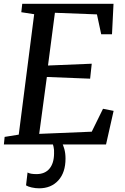

<svg xmlns="http://www.w3.org/2000/svg" viewBox="-22 -763 658 1014"><path d="M-1.5 0 2.5 -40 77 -52 158.5 -688 90.5 -698.5 95.5 -743H577.5L569.5 -582H512.5L490 -687L268 -695.5L231.5 -417L462.5 -426.5L454 -347.5L225.5 -356.5L185 -56L462.5 -67.5L522 -188.5L578 -177.5L538 0ZM279 -14 303.5 -12Q311.5 1.5 317.8 24Q324 46.5 324 74.5Q324 148 286 189.8Q248 231.5 184.5 231.5Q165 231.5 145.2 227Q125.5 222.5 115.5 216L123.5 148Q138 156.5 170.5 156.5Q215 156.5 239 128Q263 99.5 263.5 48Q264.5 27 261 13Q257.5 -1 254.5 -12Z"/></svg>

Font: Merriweather
Style: Italic
Weight: 400
Italic angle: -7.8°
Designer: Eben Sorkin
Foundry: Eben Sorkin
Version: Version 2.100